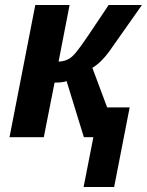

<svg xmlns="http://www.w3.org/2000/svg" viewBox="-20 -548 587 767"><path d="M314 199 353 0H315L246 -224Q231 -218 198 -218L155 0H18L121 -528H258L214 -302Q248 -303 270 -324Q281 -334 297 -356Q316 -380 414 -528H547L416 -342Q384 -298 349 -277L408 -119H498L436 199Z"/></svg>

Font: Libra Sans
Style: Bold Italic
Weight: 700
Italic angle: -12°
Foundry: Context Ltd
Version: Version 1.002